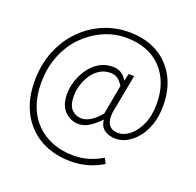

<svg xmlns="http://www.w3.org/2000/svg" viewBox="-145 -851 1188 1164"><g transform="rotate(20 448.5 -269.0)"><path d="M427 160Q347 160 279.5 134.5Q212 109 162 59.5Q112 10 84.5 -61Q57 -132 57 -223Q57 -331 92.5 -418.5Q128 -506 189.5 -568.5Q251 -631 329.5 -664.5Q408 -698 495 -698Q602 -698 679 -654.5Q756 -611 798.5 -532.5Q841 -454 841 -349Q841 -279 822.5 -225.5Q804 -172 773.5 -135.5Q743 -99 707.5 -80.5Q672 -62 638 -62Q595 -62 565 -82.5Q535 -103 532 -146H530Q500 -114 466 -91.5Q432 -69 395 -69Q344 -69 306 -106.5Q268 -144 268 -219Q268 -259 282 -302Q296 -345 322.5 -383Q349 -421 387.5 -444Q426 -467 475 -467Q504 -467 527 -453.5Q550 -440 566 -413H568L578 -458H614L575 -251Q538 -100 641 -100Q677 -100 713.5 -129Q750 -158 775 -213Q800 -268 800 -346Q800 -418 778.5 -475.5Q757 -533 717 -574.5Q677 -616 620 -638Q563 -660 491 -660Q415 -660 345 -629Q275 -598 219 -541.5Q163 -485 130.5 -404.5Q98 -324 98 -225Q98 -145 121.5 -81Q145 -17 189.5 28Q234 73 295 97Q356 121 430 121Q485 121 531 106.5Q577 92 616 68L634 102Q587 131 535 145.5Q483 160 427 160ZM401 -107Q428 -107 458 -125Q488 -143 521 -182L556 -373Q536 -404 517.5 -415.5Q499 -427 472 -427Q435 -427 405 -408.5Q375 -390 354.5 -359.5Q334 -329 322.5 -292.5Q311 -256 311 -221Q311 -159 337.5 -133Q364 -107 401 -107Z"/></g></svg>

Font: Noto Sans KR Thin ExtraLight
Style: Regular
Weight: 250
Version: Version 2.004-H2;hotconv 1.0.118;makeotfexe 2.5.65603